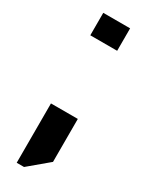

<svg xmlns="http://www.w3.org/2000/svg" viewBox="-165 -484 511 665"><g transform="rotate(30 90.5 -152.0)"><path d="M35.2 -89.8Q70.3 -89.8 142.6 -89.8Q142.6 -33.2 142.6 82Q116.2 104.5 64.5 147.5Q54.7 147.5 35.2 147.5Q35.2 68.4 35.2 -89.8ZM35.2 -452.1Q70.3 -452.1 142.6 -452.1Q142.6 -421.9 142.6 -362.3Q106.4 -362.3 35.2 -362.3Q35.2 -392.6 35.2 -452.1Z"/></g></svg>

Font: Bestnet font
Style: Regular
Weight: 400
Version: Version 1.0